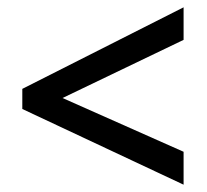

<svg xmlns="http://www.w3.org/2000/svg" viewBox="-20 -622 565 525"><path d="M482 -117V-207L151 -354L482 -513V-602L41 -379V-324Z"/></svg>

Font: Noto Sans Arabic UI SmCn Md
Style: Regular
Weight: 500
Width: 4
Designer: Monotype Design Team, Nadine Chahine and Nizar Qandah
Foundry: Monotype Imaging Inc.
Version: Version 2.010